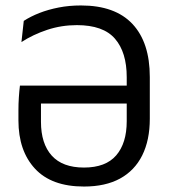

<svg xmlns="http://www.w3.org/2000/svg" viewBox="-20 -671 620 703"><path d="M287.5 12Q168.5 12 108 -53.5Q47.5 -119 47.5 -230V-268Q47.5 -291 49 -314Q50.5 -337 53 -357.5H478V-292H109.5L130 -315V-225Q130 -145 169.5 -101.2Q209 -57.5 287.5 -57.5Q367 -57.5 405.5 -102.2Q444 -147 444 -227V-388.5Q444 -479.5 401 -529.2Q358 -579 261.5 -579Q205 -579 153 -561.8Q101 -544.5 58.5 -517L67 -594.5Q92.5 -611 124.5 -623.5Q156.5 -636 194.8 -643.5Q233 -651 276.5 -651Q401.5 -651 465 -583.2Q528.5 -515.5 528.5 -389V-236Q528.5 -158 500.8 -102.2Q473 -46.5 419.5 -17.2Q366 12 287.5 12Z"/></svg>

Font: Anek Latin
Style: Regular
Weight: 400
Designer: Yesha Goshar
Foundry: Ek Type
Version: Version 1.003